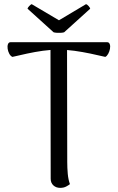

<svg xmlns="http://www.w3.org/2000/svg" viewBox="-20 -897 568 928"><path d="M271 11Q251 11 238 -1Q225 -13 225 -33L224 -676L304 -671L305 -114Q305 -85 307.5 -57Q310 -29 318 -7Q312 -2 300 4.5Q288 11 271 11ZM40 -622Q31 -626 25 -637Q19 -648 17 -661Q15 -674 18.5 -683.5Q22 -693 31 -693H498Q507 -693 510.5 -683.5Q514 -674 511.5 -661Q509 -648 503 -637Q497 -626 489 -622Q455 -630 417 -638Q379 -646 339.5 -651.5Q300 -657 262 -657Q225 -657 186.5 -651.5Q148 -646 111 -638Q74 -630 40 -622ZM290 -741Q284 -739 274.5 -738.5Q265 -738 255 -738.5Q245 -739 239 -741L113 -855Q114 -860 121 -867.5Q128 -875 133 -877L265 -799L396 -877Q402 -875 408.5 -867.5Q415 -860 416 -855Z"/></svg>

Font: Arima
Style: Regular
Weight: 400
Designer: Joana Correia and Natanael Gama
Foundry: NDISCOVER
Version: Version 1.101;gftools[0.9.23]